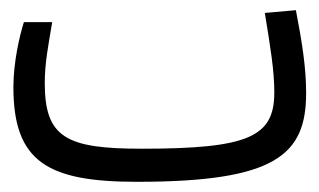

<svg xmlns="http://www.w3.org/2000/svg" viewBox="-20 -355 626 377"><path d="M248.5 2C521.5 2 581.1 -50.8 581.1 -172.4C581.1 -223.6 572.8 -273.4 561 -335L500 -329.6C511.2 -260.3 518.6 -216.8 518.6 -173.3C518.6 -86.4 468.3 -63 258.3 -63C110.4 -63 67.9 -84.5 67.9 -191.9C67.9 -231.9 75.2 -267.6 82.5 -311.5H26.9C18.1 -284.2 6.3 -231.4 6.3 -184.1C6.3 -38.1 72.3 2 248.5 2Z"/></svg>

Font: Cascadia Mono NF Light
Style: Regular
Weight: 300
Monospace: yes
Designer: Aaron Bell
Foundry: Saja Typeworks
Version: Version 2404.023